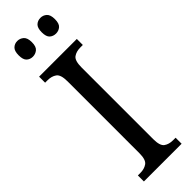

<svg xmlns="http://www.w3.org/2000/svg" viewBox="-303 -917 925 925"><g transform="rotate(-45 159.0 -455.0)"><path d="M31 0V-41H48Q75 -41 93.5 -54Q112 -67 112 -111V-601Q112 -647 93.5 -660Q75 -673 48 -673H31V-714H288V-673H271Q243 -673 225 -660Q207 -647 207 -601V-112Q207 -67 225 -54Q243 -41 271 -41H288V0ZM236 -803Q217 -803 204 -814.5Q191 -826 191 -856Q191 -886 204 -898Q217 -910 236 -910Q254 -910 267.5 -898Q281 -886 281 -856Q281 -826 267.5 -814.5Q254 -803 236 -803ZM78 -803Q60 -803 47 -814.5Q34 -826 34 -856Q34 -886 47 -898Q60 -910 78 -910Q96 -910 110 -898Q124 -886 124 -856Q124 -826 110 -814.5Q96 -803 78 -803Z"/></g></svg>

Font: Noto Serif Georgian Condensed
Style: Regular
Weight: 400
Width: 3
Designer: Monotype Design Team, Akaki Razmadze
Foundry: Google LLC
Version: Version 2.003; ttfautohint (v1.8.4.7-5d5b)